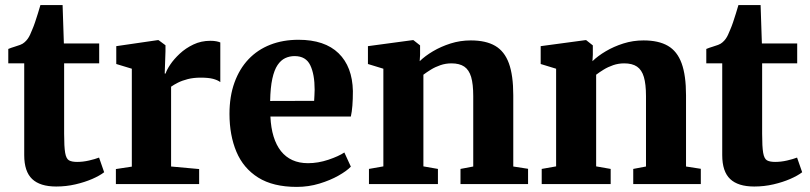

<svg xmlns="http://www.w3.org/2000/svg" viewBox="-20 -722 3177 753"><path d="M200.5 9.5Q137 9.5 106 -20Q75 -49.5 75 -113.5V-473.5H12.5V-530Q24.5 -535 36.5 -538.5Q48.5 -542 59 -546Q69.5 -550 76 -556Q83.5 -562.5 88.5 -569.5Q93.5 -576.5 97.8 -585.5Q102 -594.5 106.5 -606Q112 -618.5 117.5 -634.8Q123 -651 128.5 -668.8Q134 -686.5 138.5 -702H225.5L230.5 -551.5H369V-473.5H231.5V-197.5Q231.5 -146.5 235.5 -123Q239.5 -99.5 250.5 -93.2Q261.5 -87 282.5 -87Q305.5 -87 329.2 -92.5Q353 -98 368.5 -104L388.5 -46.5Q371 -33 341.8 -20.2Q312.5 -7.5 276 1Q239.5 9.5 200.5 9.5Z M434.5 0V-59L497 -68.5V-452.5L436 -471V-541L597.5 -564.5H602L629 -544.5V-521L626 -433.5H629.5Q633.5 -447.5 647.8 -468.8Q662 -490 685 -511.5Q708 -533 738.5 -547.5Q769 -562 805 -562Q819 -562 828.8 -560Q838.5 -558 844 -555.5V-400Q833.5 -408 815.5 -412.8Q797.5 -417.5 767 -417.5Q739 -417.5 716.5 -411.8Q694 -406 677.8 -397.8Q661.5 -389.5 651 -382V-69L761 -59V0Z M1144 11Q1051 11 992.8 -25.5Q934.5 -62 907.2 -126.8Q880 -191.5 880 -275.5Q880 -344 899.5 -398Q919 -452 954.5 -489.5Q990 -527 1039.8 -546.5Q1089.5 -566 1150.5 -566Q1253.5 -566 1307.8 -513.2Q1362 -460.5 1364 -365Q1364 -332 1362 -307.5Q1360 -283 1356 -265H1040.5Q1042.5 -220.5 1053 -186.5Q1063.5 -152.5 1082 -129.2Q1100.5 -106 1127 -94Q1153.5 -82 1188 -82Q1227.5 -82 1267.8 -95.5Q1308 -109 1330.5 -124L1356 -68.5Q1340.5 -52 1308 -33.5Q1275.5 -15 1232.8 -2Q1190 11 1144 11ZM1039.5 -326 1212 -326.5Q1212.5 -337.5 1213.2 -348.2Q1214 -359 1214 -370Q1214 -430.5 1196.8 -466.2Q1179.5 -502 1135.5 -502Q1115.5 -502 1098.5 -494Q1081.5 -486 1068.5 -466.8Q1055.5 -447.5 1048 -413.2Q1040.5 -379 1039.5 -326Z M1483.5 -69.5V-452.5L1423 -471V-541L1597.5 -564.5H1601.5L1627.5 -544V-507L1626 -482Q1647 -502.5 1678.2 -521Q1709.5 -539.5 1747.2 -551.5Q1785 -563.5 1826.5 -563.5Q1885.5 -563.5 1922 -542.2Q1958.5 -521 1975.8 -473.8Q1993 -426.5 1993 -348.5V-69L2051 -60V0H1786V-59.5L1836 -69V-345Q1836 -392 1827.8 -420Q1819.5 -448 1800.8 -460.8Q1782 -473.5 1750.5 -473.5Q1728 -473.5 1707.5 -466.5Q1687 -459.5 1670 -449Q1653 -438.5 1640.5 -429V-69.5L1697.5 -59.5V0H1427V-59.5Z M2161 -69.5V-452.5L2100.5 -471V-541L2275 -564.5H2279L2305 -544V-507L2303.5 -482Q2324.5 -502.5 2355.8 -521Q2387 -539.5 2424.8 -551.5Q2462.5 -563.5 2504 -563.5Q2563 -563.5 2599.5 -542.2Q2636 -521 2653.2 -473.8Q2670.5 -426.5 2670.5 -348.5V-69L2728.5 -60V0H2463.5V-59.5L2513.5 -69V-345Q2513.5 -392 2505.2 -420Q2497 -448 2478.2 -460.8Q2459.5 -473.5 2428 -473.5Q2405.5 -473.5 2385 -466.5Q2364.5 -459.5 2347.5 -449Q2330.5 -438.5 2318 -429V-69.5L2375 -59.5V0H2104.5V-59.5Z M2938 9.5Q2874.5 9.5 2843.5 -20Q2812.5 -49.5 2812.5 -113.5V-473.5H2750V-530Q2762 -535 2774 -538.5Q2786 -542 2796.5 -546Q2807 -550 2813.5 -556Q2821 -562.5 2826 -569.5Q2831 -576.5 2835.2 -585.5Q2839.5 -594.5 2844 -606Q2849.5 -618.5 2855 -634.8Q2860.5 -651 2866 -668.8Q2871.5 -686.5 2876 -702H2963L2968 -551.5H3106.5V-473.5H2969V-197.5Q2969 -146.5 2973 -123Q2977 -99.5 2988 -93.2Q2999 -87 3020 -87Q3043 -87 3066.8 -92.5Q3090.5 -98 3106 -104L3126 -46.5Q3108.5 -33 3079.2 -20.2Q3050 -7.5 3013.5 1Q2977 9.5 2938 9.5Z"/></svg>

Font: Merriweather 28pt ExtraBold
Style: Regular
Weight: 800
Version: Version 2.100